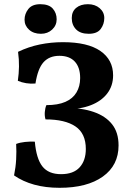

<svg xmlns="http://www.w3.org/2000/svg" viewBox="-20 -886 627 915"><path d="M264 9Q197 9 143 -6Q89 -21 47 -50Q55 -89 57 -126.5Q59 -164 57 -200Q75 -207 99 -209.5Q123 -212 146 -211Q153 -130 182 -93Q211 -56 271 -56Q330 -56 359.5 -88.5Q389 -121 389 -176Q389 -250 339.5 -283.5Q290 -317 197 -317Q192 -333 193.5 -352Q195 -371 201 -385Q256 -385 291.5 -400.5Q327 -416 344.5 -445.5Q362 -475 362 -514Q362 -565 336.5 -592.5Q311 -620 263 -620Q215 -620 187.5 -589.5Q160 -559 149 -488Q127 -486 105 -489.5Q83 -493 65 -501Q70 -535 70.5 -569Q71 -603 66 -639Q116 -663 169.5 -674Q223 -685 280 -685Q398 -685 458.5 -643Q519 -601 519 -527Q519 -477 491 -440.5Q463 -404 412.5 -384.5Q362 -365 293 -365V-372Q370 -372 426.5 -352.5Q483 -333 514 -294Q545 -255 545 -193Q545 -98 470 -44.5Q395 9 264 9ZM403 -725Q363 -725 342.5 -746Q322 -767 322 -800Q322 -831 343 -848.5Q364 -866 399 -866Q433 -866 455 -847Q477 -828 477 -800Q477 -771 460 -748Q443 -725 403 -725ZM175 -725Q140 -725 118.5 -744.5Q97 -764 97 -792Q97 -820 115 -843Q133 -866 172 -866Q213 -866 231.5 -845Q250 -824 250 -794Q250 -765 228.5 -745Q207 -725 175 -725Z"/></svg>

Font: Vollkorn
Style: Bold
Weight: 700
Designer: Friedrich Althausen
Foundry: Friedrich Althausen
Version: Version 5.000